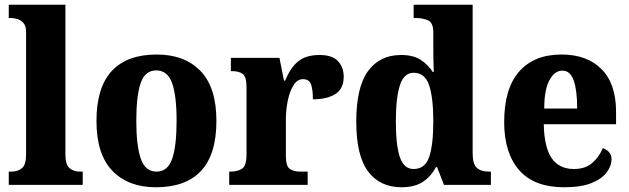

<svg xmlns="http://www.w3.org/2000/svg" viewBox="-20 -780 2655 810"><path d="M17 0V-56H28Q55 -56 72.5 -70.5Q90 -85 90 -127V-645Q90 -671 78.5 -683.5Q67 -696 52.5 -700Q38 -704 28 -704H17V-760H256V-127Q256 -85 273.5 -70.5Q291 -56 318 -56H329V0Z M638 10Q521 10 454 -59.5Q387 -129 387 -270Q387 -411 451.5 -480.5Q516 -550 641 -550Q759 -550 826 -480.5Q893 -411 893 -270Q893 -129 828.5 -59.5Q764 10 638 10ZM640 -56Q688 -56 706.5 -110.5Q725 -165 725 -270Q725 -376 706 -429.5Q687 -483 639 -483Q592 -483 573.5 -429.5Q555 -376 555 -270Q555 -165 574 -110.5Q593 -56 640 -56Z M947 0V-56H951Q983 -56 1001.5 -68.5Q1020 -81 1020 -128V-412Q1020 -456 1004 -468Q988 -480 958 -480H954V-536H1159L1178 -440H1183Q1206 -496 1239 -522Q1272 -548 1328 -548Q1382 -548 1406 -522Q1430 -496 1430 -456Q1430 -406 1395 -383.5Q1360 -361 1300 -361Q1300 -403 1292 -424.5Q1284 -446 1258 -446Q1234 -446 1218 -420Q1202 -394 1194 -355Q1186 -316 1186 -276V-123Q1186 -79 1202.5 -67.5Q1219 -56 1246 -56H1278V0Z M1674 10Q1583 10 1533 -56.5Q1483 -123 1483 -267Q1483 -412 1532.5 -480Q1582 -548 1672 -548Q1724 -548 1755 -527.5Q1786 -507 1806 -476H1810Q1809 -498 1808.5 -528.5Q1808 -559 1808 -588V-643Q1808 -684 1786 -694Q1764 -704 1733 -704H1725V-760H1974V-134Q1974 -88 1991.5 -72Q2009 -56 2043 -56H2051V0H1853L1824 -75H1819Q1798 -35 1763.5 -12.5Q1729 10 1674 10ZM1725 -67Q1773 -67 1790.5 -117.5Q1808 -168 1808 -269Q1808 -367 1790.5 -420Q1773 -473 1725 -473Q1684 -473 1667 -420Q1650 -367 1650 -268Q1650 -167 1667 -117Q1684 -67 1725 -67Z M2360 10Q2233 10 2170 -62.5Q2107 -135 2107 -265Q2107 -406 2170 -478Q2233 -550 2349 -550Q2456 -550 2517.5 -488.5Q2579 -427 2579 -308V-256H2274Q2276 -158 2307.5 -112.5Q2339 -67 2401 -67Q2449 -67 2478.5 -92.5Q2508 -118 2523 -155Q2539 -150 2549.5 -138Q2560 -126 2560 -108Q2560 -81 2540 -53.5Q2520 -26 2476 -8Q2432 10 2360 10ZM2415 -322Q2415 -398 2400.5 -440Q2386 -482 2353 -482Q2319 -482 2297.5 -441Q2276 -400 2276 -322Z"/></svg>

Font: Noto Serif SemiCondensed ExtraBold
Style: Regular
Weight: 800
Width: 4
Designer: Monotype Design Team
Foundry: Monotype Imaging Inc.
Version: Version 2.015